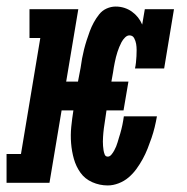

<svg xmlns="http://www.w3.org/2000/svg" viewBox="-50 -558 570 586"><path d="M279 8Q254 8 231.5 -2Q209 -12 195.5 -31Q182 -50 175.5 -73Q169 -96 167 -121Q165 -146 167.5 -171Q170 -196 174 -221H138L101 0H-30V-88H14L73 -442H40V-530H189L152 -309H188L196 -351Q198 -366 200.5 -379.5Q203 -393 206.5 -407Q210 -421 214.5 -435Q219 -449 224 -462.5Q229 -476 236 -489Q243 -502 252.5 -514Q262 -526 275.5 -532Q289 -538 303 -538Q317 -538 329.5 -534Q342 -530 352.5 -522.5Q363 -515 371 -505Q379 -495 384 -483L392 -530H481L451 -349H362Q364 -358 365 -367.5Q366 -377 366.5 -386.5Q367 -396 367 -405.5Q367 -415 365.5 -424Q364 -433 359.5 -441.5Q355 -450 345 -450Q338 -450 331.5 -443.5Q325 -437 321 -429.5Q317 -422 314 -414.5Q311 -407 308.5 -399.5Q306 -392 304 -384Q302 -376 300.5 -368.5Q299 -361 297.5 -353Q296 -345 295 -337L290 -309H342L327 -221H275L273 -207Q272 -200 271 -193.5Q270 -187 269 -180Q268 -173 267 -166.5Q266 -160 265.5 -153Q265 -146 264.5 -139.5Q264 -133 264 -126Q264 -119 264.5 -112.5Q265 -106 266 -99.5Q267 -93 269.5 -86.5Q272 -80 279 -80Q285 -80 290 -86Q295 -92 298.5 -98.5Q302 -105 304.5 -111Q307 -117 309 -124Q311 -131 313 -137.5Q315 -144 317 -150.5Q319 -157 320.5 -163.5Q322 -170 323.5 -176.5Q325 -183 326 -190Q327 -197 328 -203H429Q426 -186 422 -169.5Q418 -153 412.5 -137Q407 -121 400.5 -104.5Q394 -88 385.5 -72.5Q377 -57 366.5 -42.5Q356 -28 342.5 -16.5Q329 -5 312 1.5Q295 8 279 8Z"/></svg>

Font: Iosevka Curly Slab SmBdObl
Style: Regular
Weight: 600
Italic angle: -9°
Monospace: yes
Designer: Belleve Invis
Foundry: Belleve Invis
Version: Version 11.0.0; ttfautohint (v1.8.3)